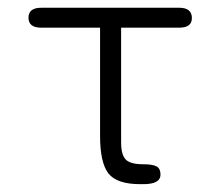

<svg xmlns="http://www.w3.org/2000/svg" viewBox="-20 -470 562 490"><path d="M289.1 -106.4Q289.1 -75.2 300.8 -63Q312.5 -50.8 345.7 -50.8Q369.1 -50.8 379.4 -45.4Q389.6 -40 389.6 -24.4Q389.6 0 345.7 0H337.9Q278.3 0 256.8 -27.3Q235.4 -54.7 235.4 -123V-399.4H85Q52.7 -399.4 52.7 -424.8Q52.7 -450.2 85 -450.2H437.5Q469.7 -450.2 469.7 -423.8Q469.7 -399.4 437.5 -399.4H289.1Z"/></svg>

Font: Jura
Style: Book
Weight: 400
Version: Version 2.3